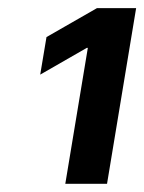

<svg xmlns="http://www.w3.org/2000/svg" viewBox="-20 -820 358 477"><path d="M142.2 -363.3 198.2 -701H195.5L79.9 -634.6L95.5 -727.9L220.9 -799.8H318.2L245.9 -363.3Z"/></svg>

Font: Inter Tight
Style: Italic
Weight: 400
Italic angle: -9.39999°
Designer: Rasmus Andersson
Foundry: rsms
Version: Version 3.002